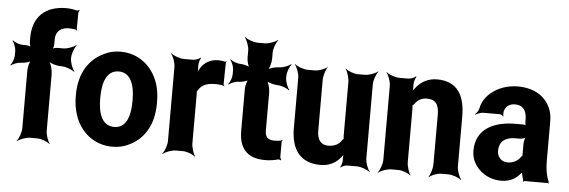

<svg xmlns="http://www.w3.org/2000/svg" viewBox="-56 -918 3270 1103"><g transform="rotate(5 1579.0 -367.0)"><path d="M313 -646C327 -645 339 -644 350 -642C353 -642 356 -638 357 -636L360 -639C359 -641 356 -644 356 -647L357 -739C357 -743 361 -751 364 -753L361 -756C358 -754 351 -751 346 -752C328 -757 308 -760 286 -760C167 -760 94 -695 94 -574V-551C94 -540 98 -521 104 -515L107 -518C101 -524 82 -528 71 -528H55C36 -528 7 -539 -3 -549L-6 -546C4 -536 15 -507 15 -488V-464C15 -446 4 -417 -6 -407L-3 -404C7 -414 36 -425 55 -425C73 -425 105 -433 115 -443L112 -446C102 -436 94 -404 94 -385V-50C94 -26 80 11 68 24L70 26C83 14 120 0 144 0H185C209 0 244 14 257 26L259 24C247 11 235 -26 235 -50V-375C235 -399 224 -439 211 -451L209 -449C221 -436 259 -425 283 -425H288C312 -425 349 -411 362 -399L364 -401C352 -414 338 -451 338 -475V-478C338 -502 352 -539 364 -552L362 -554C349 -542 312 -528 288 -528H256C245 -528 228 -524 222 -518L225 -515C231 -521 235 -540 235 -551V-574C235 -622 264 -646 313 -646Z M384 -269V-259C384 -220 390 -185 401 -152C432 -58 511 10 619 10C653 10 684 3 710 -10C797 -49 852 -134 852 -259V-269C852 -308 847 -343 836 -376C804 -470 726 -538 618 -538C584 -538 554 -531 528 -518C440 -479 384 -394 384 -269ZM711 -269V-259C711 -176 689 -104 619 -104C548 -104 525 -175 525 -259V-269C525 -351 548 -424 618 -424C688 -424 711 -352 711 -269Z M1228 -391 1230 -393C1228 -395 1224 -399 1224 -403L1226 -527C1226 -529 1229 -532 1230 -533L1228 -536C1227 -535 1224 -533 1222 -533C1211 -536 1194 -538 1182 -538C1134 -538 1102 -515 1082 -485C1075 -474 1066 -458 1063 -449L1066 -448C1070 -457 1071 -475 1070 -488V-497C1069 -511 1076 -534 1082 -542L1081 -545C1074 -537 1051 -528 1036 -528H984C960 -528 923 -542 910 -554L908 -552C920 -539 934 -502 934 -478V-50C934 -26 920 11 908 24L910 26C923 14 960 0 984 0H1025C1049 0 1084 14 1095 26L1097 24C1087 11 1075 -26 1075 -50V-334C1075 -337 1075 -350 1073 -351L1071 -348C1072 -347 1079 -354 1080 -356C1096 -385 1125 -400 1174 -400C1191 -400 1219 -400 1228 -391Z M1499 10C1528 10 1551 6 1573 0C1578 -1 1587 1 1590 4L1592 1C1589 -2 1585 -11 1585 -16V-104C1585 -107 1588 -110 1590 -112L1587 -115C1585 -113 1582 -109 1579 -109C1568 -107 1556 -106 1543 -106C1504 -106 1489 -122 1489 -161V-380C1489 -401 1479 -438 1468 -449L1465 -446C1476 -435 1513 -425 1534 -425C1555 -425 1589 -412 1600 -401L1603 -404C1592 -415 1579 -449 1579 -470V-483C1579 -504 1592 -538 1603 -549L1600 -552C1589 -541 1555 -528 1534 -528C1513 -528 1476 -518 1465 -507L1468 -504C1479 -515 1489 -552 1489 -573V-608C1489 -632 1503 -669 1515 -682L1513 -684C1500 -672 1463 -658 1439 -658H1398C1374 -658 1337 -672 1324 -684L1322 -682C1334 -669 1348 -632 1348 -608V-567C1348 -548 1356 -517 1366 -507L1369 -510C1359 -520 1328 -528 1310 -528C1291 -528 1263 -539 1253 -549L1250 -546C1260 -536 1271 -508 1271 -490V-464C1271 -445 1260 -417 1250 -407L1253 -404C1263 -414 1291 -425 1310 -425C1328 -425 1359 -433 1369 -443L1366 -446C1356 -436 1348 -405 1348 -387V-146C1348 -43 1397 10 1499 10Z M1853 -104C1810 -104 1789 -134 1789 -186V-478C1789 -502 1801 -539 1811 -552L1810 -554C1799 -542 1763 -528 1739 -528H1698C1674 -528 1637 -542 1624 -554L1622 -552C1634 -539 1648 -502 1648 -478V-187C1648 -64 1702 10 1818 10C1866 10 1900 -8 1926 -35C1934 -45 1948 -60 1952 -70L1949 -72C1944 -62 1943 -43 1944 -29V-27C1945 -15 1938 5 1933 12L1935 15C1941 8 1961 0 1973 0H2028C2052 0 2089 14 2102 26L2104 24C2092 11 2078 -26 2078 -50V-478C2078 -502 2092 -539 2104 -552L2102 -554C2089 -542 2052 -528 2028 -528H1987C1963 -528 1928 -542 1917 -554L1915 -552C1925 -539 1937 -502 1937 -478V-167C1937 -164 1938 -150 1940 -148L1942 -152C1940 -153 1932 -145 1931 -143C1915 -118 1890 -104 1853 -104Z M2394 -423C2444 -423 2465 -397 2465 -337V-50C2465 -26 2453 11 2443 24L2445 26C2456 14 2491 0 2515 0H2556C2580 0 2617 14 2630 26L2632 24C2620 11 2606 -26 2606 -50V-336C2606 -460 2561 -538 2443 -538C2395 -538 2357 -517 2330 -487C2321 -477 2307 -460 2302 -450L2306 -448C2310 -459 2312 -478 2311 -493V-498C2310 -511 2318 -534 2324 -542L2321 -545C2315 -537 2292 -528 2278 -528H2226C2202 -528 2165 -542 2152 -554L2150 -552C2162 -539 2176 -502 2176 -478V-50C2176 -26 2162 11 2150 24L2152 26C2165 14 2202 0 2226 0H2267C2291 0 2327 14 2338 26L2339 24C2329 11 2317 -26 2317 -50V-359C2317 -362 2316 -378 2314 -379L2312 -375C2314 -374 2323 -383 2325 -385C2339 -407 2363 -423 2394 -423Z M3112 -128V-352C3112 -383 3107 -410 3096 -433C3065 -501 2998 -538 2910 -538C2851 -538 2799 -519 2760 -488C2733 -467 2709 -436 2701 -397C2699 -382 2687 -365 2678 -358L2681 -355C2689 -362 2711 -370 2726 -370H2819C2827 -370 2836 -364 2839 -359L2842 -361C2839 -366 2839 -383 2841 -390C2849 -419 2872 -434 2903 -434C2948 -434 2970 -404 2970 -353V-338C2970 -331 2972 -318 2976 -314L2978 -317C2974 -321 2963 -323 2957 -323H2916C2797 -323 2687 -279 2687 -148C2687 -125 2692 -104 2701 -85C2728 -30 2787 10 2862 10C2910 10 2945 -11 2969 -40C2973 -44 2979 -50 2980 -54L2976 -55C2975 -51 2977 -43 2978 -37C2980 -26 2982 -16 2986 -7C2987 -5 2987 1 2986 3L2988 5C2989 3 2993 0 2996 0H3128C3130 0 3133 2 3134 3L3136 1C3135 0 3132 -2 3132 -4C3132 -5 3134 -7 3134 -7L3132 -10C3118 -43 3112 -80 3112 -128ZM2828 -159C2828 -218 2868 -240 2920 -240H2945C2957 -240 2979 -246 2986 -253L2982 -256C2975 -249 2970 -225 2970 -211V-162C2970 -159 2970 -145 2972 -143L2974 -146C2972 -148 2966 -141 2964 -138C2949 -115 2922 -98 2888 -98C2855 -98 2828 -122 2828 -159Z"/></g></svg>

Font: Asimov
Style: EdgeNar
Weight: 500
Designer: Google
Version: Version 2.000980: 2014